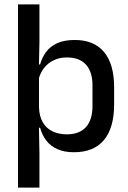

<svg xmlns="http://www.w3.org/2000/svg" viewBox="-20 -682 583 874"><path d="M316.5 11Q273 11 241.8 -2.8Q210.5 -16.5 191 -41.8Q171.5 -67 162.5 -100.5H130L157.5 -193Q159 -152 175 -124.8Q191 -97.5 219.2 -84Q247.5 -70.5 284.5 -70.5Q341 -70.5 371 -103.2Q401 -136 401 -199.5V-293Q401 -355.5 371.2 -388Q341.5 -420.5 284.5 -420.5Q250.5 -420.5 224 -407.5Q197.5 -394.5 180.2 -372.2Q163 -350 156 -321.5L133 -388.5H162.5Q171 -419.5 189.2 -444.8Q207.5 -470 239.5 -485Q271.5 -500 320.5 -500Q408 -500 453.8 -445Q499.5 -390 499.5 -284.5V-207Q499.5 -100.5 453.5 -44.8Q407.5 11 316.5 11ZM159.5 172H62V-662H159.5V-489L157 -374.5L157.5 -342.5V-141.5L157 -121.5L159.5 17Z"/></svg>

Font: Anek Malayalam Medium Medium
Style: Regular
Weight: 500
Version: Version 1.003